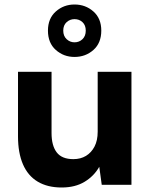

<svg xmlns="http://www.w3.org/2000/svg" viewBox="-20 -821 669 853"><path d="M254 12Q191 12 147.5 -14Q104 -40 82 -91Q60 -142 60 -215V-502H209V-230Q209 -174 232 -144Q255 -114 306 -114Q338 -114 362 -128.5Q386 -143 400 -170Q414 -197 414 -236V-502H564V0H432L421 -80Q398 -39 356 -13.5Q314 12 254 12ZM311 -568Q263 -568 228 -599Q193 -630 193 -685Q193 -739 228 -770Q263 -801 311 -801Q360 -801 395 -770Q430 -739 430 -685Q430 -630 395 -599Q360 -568 311 -568ZM311 -633Q332 -633 346.5 -647Q361 -661 361 -685Q361 -709 346.5 -722.5Q332 -736 311 -736Q291 -736 276 -722.5Q261 -709 261 -685Q261 -661 276 -647Q291 -633 311 -633Z"/></svg>

Font: DM Sans 16pt Black
Style: Regular
Weight: 900
Version: Version 4.004;gftools[0.9.30]